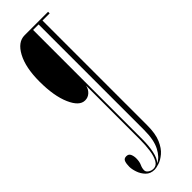

<svg xmlns="http://www.w3.org/2000/svg" viewBox="-279 -711 852 852"><g transform="rotate(-45 147.5 -285.0)"><path d="M100.5 130Q74.5 130 59 114Q43.5 98 36.5 77.2Q29.5 56.5 29.5 41.5Q29.5 23 33.8 10.8Q38 -1.5 53 -1.5Q67.5 -1.5 72.8 10.5Q78 22.5 78 36.5Q78 57.5 71.5 71.5Q65 85.5 65 98.5Q65 109 75.8 116.2Q86.5 123.5 99.5 123.5Q118.5 123.5 129.2 104.5Q140 85.5 144.2 55Q148.5 24.5 148.5 -10V-349Q144.5 -330 131.2 -317.8Q118 -305.5 100 -305.5H99Q64 -305.5 39.5 -361.5Q15 -417.5 15 -508Q15 -595.5 43 -647.8Q71 -700 113.5 -700H261V-690H216V-32.5Q216 20 202 52.2Q188 84.5 168 101.2Q148 118 129.2 124Q110.5 130 100.5 130ZM128.5 117.5Q154 106 172.8 70.2Q191.5 34.5 191.5 -27.5V-690H157V-3.5Q157 36.5 150.2 69Q143.5 101.5 128.5 117.5Z"/></g></svg>

Font: Imbue 100pt ExtraLight
Style: Regular
Weight: 200
Designer: Tyler Finck
Foundry: Etcetera Type Company
Version: Version 1.102; ttfautohint (v1.8.3)